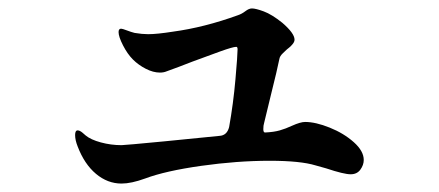

<svg xmlns="http://www.w3.org/2000/svg" viewBox="-20 -469 1040 455"><path d="M842 -90Q842 -78 834 -67Q826 -56 811 -56Q795 -56 753 -70L728 -77Q692 -88 619 -88Q542 -88 457 -76Q372 -64 324 -46Q291 -34 268 -34Q235 -34 207.5 -57Q180 -80 164 -122Q158 -137 158 -149Q158 -160 164 -160Q169 -160 175.5 -154.5Q182 -149 183 -148Q195 -138 219 -131.5Q243 -125 268 -125Q275 -125 369 -134L500 -147Q518 -148 523 -168Q533 -224 538 -281.5Q543 -339 543 -352Q543 -358 540 -358Q532 -358 501.5 -347Q471 -336 436 -323Q403 -310 375 -300Q368 -297 359 -297Q343 -297 325.5 -306Q308 -315 295 -328Q282 -341 271.5 -361.5Q261 -382 261 -393Q261 -401 267 -401Q270 -401 280.5 -397Q291 -393 299 -391Q317 -388 331 -388Q352 -388 390 -394Q464 -404 544 -433Q553 -436 561.5 -442.5Q570 -449 577 -449Q586 -449 605 -442Q624 -435 649 -415Q678 -390 678 -375Q678 -370 673.5 -364.5Q669 -359 665 -356Q661 -353 660 -352Q658 -350 650.5 -343Q643 -336 642 -329Q637 -304 622 -244L606 -178Q604 -172 604 -163Q604 -155 608 -155Q629 -156 643 -160Q657 -164 672 -171Q692 -180 703 -180Q728 -180 761.5 -166.5Q795 -153 818.5 -132Q842 -111 842 -90Z"/></svg>

Font: Shippori Mincho B1 ExtraBold
Style: Regular
Weight: 800
Designer: FONTDASU
Foundry: FONTDASU / Google Inc. / but / Adobe
Version: Version 3.110; ttfautohint (v1.8.3)